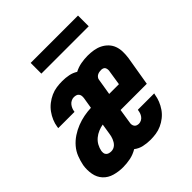

<svg xmlns="http://www.w3.org/2000/svg" viewBox="-195 -845 989 989"><g transform="rotate(-45 299.5 -350.5)"><path d="M139 8Q107 8 77 -0.5Q47 -9 27 -30.5Q7 -52 1.5 -83Q-4 -114 1 -145Q6 -171 16 -196.5Q26 -222 44 -243Q62 -264 85.5 -279.5Q109 -295 134.5 -305Q160 -315 186 -320Q212 -325 238 -326L248 -387Q249 -396 248 -403.5Q247 -411 242 -417Q237 -423 229.5 -425Q222 -427 214 -427Q205 -427 195.5 -422.5Q186 -418 179.5 -410Q173 -402 169 -392.5Q165 -383 164 -374Q164 -373 164 -372.5Q164 -372 163 -371H45Q45 -373 45.5 -375Q46 -377 46 -379Q49 -400 57.5 -420Q66 -440 79 -458Q92 -476 110 -490Q128 -504 148 -513Q168 -522 189 -525Q210 -528 231 -528Q255 -528 277.5 -523.5Q300 -519 319 -507Q342 -519 367 -523.5Q392 -528 416 -528Q438 -528 459 -524.5Q480 -521 498 -512Q516 -503 530 -488.5Q544 -474 551 -455Q558 -436 558.5 -414.5Q559 -393 556 -371L529 -210H338L326 -133Q324 -125 325 -117.5Q326 -110 330 -104Q334 -98 341 -95.5Q348 -93 355 -93Q364 -93 373 -97.5Q382 -102 388 -110Q394 -118 397 -127Q400 -136 401 -145Q402 -146 402 -146.5Q402 -147 402 -148H521Q520 -146 520 -144Q520 -142 519 -140Q516 -120 508 -100Q500 -80 487.5 -62Q475 -44 457.5 -30Q440 -16 420 -7Q400 2 379.5 5Q359 8 339 8Q313 8 288.5 2.5Q264 -3 245 -18Q220 -3 193 2.5Q166 8 139 8Q139 8 139 8Q139 8 139 8ZM426 -310 438 -387Q440 -395 439.5 -402Q439 -409 436.5 -415Q434 -421 427.5 -424Q421 -427 414 -427Q407 -427 400.5 -426Q394 -425 387.5 -422Q381 -419 376 -413Q371 -407 370 -401L355 -310ZM154 -93Q162 -93 170 -96Q178 -99 184.5 -105Q191 -111 195.5 -118.5Q200 -126 203 -133.5Q206 -141 208 -149Q210 -157 211 -165L220 -222Q203 -219 186 -212Q169 -205 154.5 -193Q140 -181 131 -164.5Q122 -148 119 -131Q118 -123 119 -115.5Q120 -108 125.5 -102.5Q131 -97 138.5 -95Q146 -93 154 -93ZM182 -631V-709H527V-631Z"/></g></svg>

Font: Iosevka SS04 Extended Oblique
Style: Bold
Weight: 700
Width: 7
Italic angle: -9°
Monospace: yes
Designer: Belleve Invis
Foundry: Belleve Invis
Version: Version 19.0.0; ttfautohint (v1.8.4)